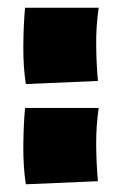

<svg xmlns="http://www.w3.org/2000/svg" viewBox="-20 -473 316 498"><path d="M47 5Q40 -40 40.5 -95Q41 -150 45 -193H236Q229 -145 229.5 -96Q230 -47 234 -3ZM47 -255Q40 -300 40.5 -355Q41 -410 45 -453H236Q229 -405 229.5 -356Q230 -307 234 -263Z"/></svg>

Font: Marhey
Style: Bold
Weight: 700
Designer: Nur Syamsi & Bustanul Arifin
Foundry: Namelatype
Version: Version 1.000